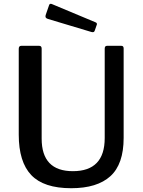

<svg xmlns="http://www.w3.org/2000/svg" viewBox="-20 -984 753 1014"><path d="M356 10Q211 10 145 -59.5Q79 -129 79 -273V-726Q79 -742 92 -742H187Q200 -742 200 -727V-252Q200 -80 365 -80Q533 -80 533 -255V-727Q533 -742 545 -742H621Q633 -742 633 -728V-256Q633 -117 563 -53.5Q493 10 356 10ZM253 -963 485 -866Q490 -864 491.5 -860Q493 -856 490 -850L481 -824Q479 -817 475 -815Q471 -813 463 -815L233 -884Q224 -887 221.5 -891.5Q219 -896 221 -904L239 -956Q240 -961 244 -963Q248 -965 253 -963Z"/></svg>

Font: n
Style: Regular
Weight: 500
Designer: Pablo Impallari, Rodrigo Fuenzalida
Foundry: Impallari Type
Version: Version 1.002; ttfautohint (v1.5)